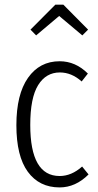

<svg xmlns="http://www.w3.org/2000/svg" viewBox="-20 -799 422 830"><path d="M136.2 -646 111.8 -670.9 219.2 -778.8H253.9L360.8 -670.9L335.9 -646L235.8 -730ZM237.8 -534.2Q306.6 -534.2 359.9 -481L333 -446.8Q289.6 -485.8 238.8 -485.8Q178.7 -485.8 144.8 -430.9Q110.8 -376 110.8 -258.8Q110.8 -38.1 237.8 -38.1Q289.1 -38.1 335 -79.1L362.8 -44.9Q306.6 11.2 237.8 11.2Q149.9 11.2 100.3 -56.4Q50.8 -124 50.8 -257.8Q50.8 -391.1 101.1 -462.6Q151.4 -534.2 237.8 -534.2Z"/></svg>

Font: Fira Sans Compressed Light
Style: Regular
Weight: 300
Width: 1
Designer: Carrois Corporate & Edenspiekermann AG
Foundry: Carrois Corporate GbR & Edenspiekermann AG
Version: Version 4.203;PS 004.203;hotconv 1.0.88;makeotf.lib2.5.64775